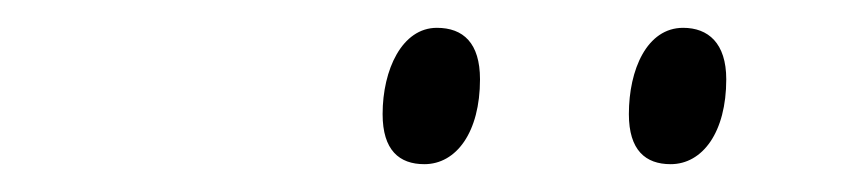

<svg xmlns="http://www.w3.org/2000/svg" viewBox="-20 -762 617 138"><path d="M462 -644C485 -644 502 -667 502 -705C502 -731 489 -742 471 -742C445 -742 432 -712 432 -680C432 -654 444 -644 462 -644ZM285 -644C308 -644 325 -667 325 -705C325 -731 313 -742 294 -742C269 -742 255 -712 255 -680C255 -654 267 -644 285 -644Z"/></svg>

Font: Noto Serif Display Light
Style: Italic
Weight: 300
Italic angle: -12°
Designer: Monotype Design Team
Foundry: Monotype Imaging Inc.
Version: Version 2.009